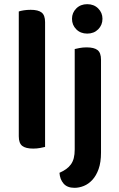

<svg xmlns="http://www.w3.org/2000/svg" viewBox="-20 -705 571 920"><path d="M196 -1Q188 1 172.5 4Q157 7 139 7Q103 7 86.5 -6Q70 -19 70 -52V-650Q78 -653 93.5 -655.5Q109 -658 127 -658Q163 -658 179.5 -645Q196 -632 196 -599ZM265 123Q283 115 296.5 105.5Q310 96 319.5 83Q329 70 333.5 52.5Q338 35 338 11V-470Q346 -472 361.5 -475Q377 -478 395 -478Q431 -478 447.5 -465Q464 -452 464 -419V26Q464 73 452.5 105Q441 137 422.5 157Q404 177 381.5 186Q359 195 337 195Q302 195 284.5 174.5Q267 154 265 123ZM325 -615Q325 -644 345.5 -664.5Q366 -685 398 -685Q430 -685 450.5 -664.5Q471 -644 471 -615Q471 -585 450.5 -564.5Q430 -544 398 -544Q366 -544 345.5 -564.5Q325 -585 325 -615Z"/></svg>

Font: Baloo Thambi 2 SemiBold
Style: Regular
Weight: 600
Designer: Aadarsh Rajan and Ek Type
Foundry: Ek Type
Version: Version 1.640;hotconv 1.0.111;makeotfexe 2.5.65597; ttfautoh